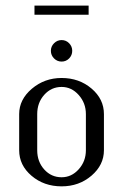

<svg xmlns="http://www.w3.org/2000/svg" viewBox="-20 -660 436 680"><path d="M47.9 -127.9V-255.9Q47.9 -307.6 92.8 -345.7Q137.7 -383.8 198.2 -383.8Q260.3 -383.8 304.2 -346.4Q348.1 -309.1 348.1 -255.9V-127.9Q348.1 -75.7 304 -37.8Q259.8 0 198.2 0Q135.7 0 91.8 -37.4Q47.9 -74.7 47.9 -127.9ZM102.1 -607.9V-640.1H293.9V-607.9ZM111.8 -127.9Q111.8 -87.4 136.7 -59.8Q161.6 -32.2 198.2 -32.2Q233.4 -32.2 258.8 -60.5Q284.2 -88.9 284.2 -127.9V-255.9Q284.2 -294.9 258.8 -323.5Q233.4 -352.1 198.2 -352.1Q161.6 -352.1 136.7 -324.2Q111.8 -296.4 111.8 -255.9ZM171.4 -453.1Q160.2 -464.4 160.2 -480Q160.2 -495.6 171.4 -506.8Q182.6 -518.1 198.2 -518.1Q213.9 -518.1 224.9 -506.8Q235.8 -495.6 235.8 -480Q235.8 -464.4 224.9 -453.1Q213.9 -441.9 198.2 -441.9Q182.6 -441.9 171.4 -453.1Z"/></svg>

Font: Gawaa
Style: Regular
Weight: 400
Designer: T. Christopher White
Version: Version 1.0